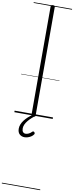

<svg xmlns="http://www.w3.org/2000/svg" viewBox="-227 -1502 959 2489"><g transform="rotate(10 252.5 -257.5)"><path d="M252 14Q238 14 231.5 9.5Q225 5 225 -5V-1434Q225 -1444 231.5 -1448.5Q238 -1453 252 -1453Q266 -1453 272.5 -1448.5Q279 -1444 279 -1434V-5Q279 5 273 9.5Q267 14 252 14ZM185 297Q147 297 120 273Q93 249 93 199Q93 171 104 143.5Q115 116 134.5 90Q154 64 180.5 39.5Q207 15 239 -6L277 -5V0Q254 18 230 40Q206 62 186 86.5Q166 111 154.5 136.5Q143 162 143 187Q143 220 156.5 235Q170 250 191 250Q209 250 230.5 240.5Q252 231 272 210Q278 204 285 203.5Q292 203 298 209Q306 215 307 223.5Q308 232 303 239Q291 257 271 270Q251 283 228.5 290Q206 297 185 297ZM0 928H505V938H0ZM0 -20H505V0H0ZM0 -505H505V-500H0ZM0 -1448H505V-1438H0Z"/></g></svg>

Font: Playwrite ID Guides
Style: Regular
Weight: 400
Designer: Veronika Burian, José Scaglione
Foundry: TypeTogether
Version: Version 1.003